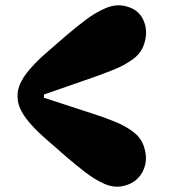

<svg xmlns="http://www.w3.org/2000/svg" viewBox="-20 -703 670 717"><path d="M47 -364Q54 -398 81 -432Q108 -466 147 -500.5Q186 -535 227 -570Q262 -600 299 -628Q336 -656 373 -672Q410 -688 444 -681Q495 -671 514.5 -630Q534 -589 519 -541Q509 -507 479 -484Q449 -461 408.5 -444.5Q368 -428 328 -414L144 -350V-338L328 -278Q369 -265 409.5 -248.5Q450 -232 479.5 -209Q509 -186 519 -151Q529 -119 522.5 -89Q516 -59 494.5 -37Q473 -15 438 -8Q404 -1 368.5 -17Q333 -33 297.5 -60.5Q262 -88 227 -118Q186 -154 147 -188Q108 -222 81 -256Q54 -290 47 -324Q46 -332 45.5 -343Q45 -354 47 -364Z"/></svg>

Font: Bagel Fat One
Style: Regular
Weight: 400
Designer: Kyung-won Kim
Foundry: JAMO
Version: Version 1.000; ttfautohint (v1.8.4.7-5d5b);gftools[0.9.28]